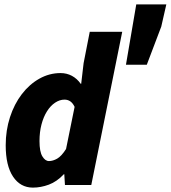

<svg xmlns="http://www.w3.org/2000/svg" viewBox="-20 -843 778 875"><path d="M130 12Q73 12 39.5 -38Q6 -88 6 -181Q6 -249 25.5 -309Q45 -369 79.5 -414Q114 -459 159.5 -484.5Q205 -510 256 -510Q284 -510 307.5 -497.5Q331 -485 348 -461H350L361 -555L389 -698H537L396 0H276L273 -49H271Q239 -15 202.5 -1.5Q166 12 130 12ZM203 -109Q221 -109 240.5 -120Q260 -131 281 -164L320 -356Q312 -373 300.5 -381Q289 -389 274 -389Q252 -389 231 -375Q210 -361 194 -335.5Q178 -310 169 -275.5Q160 -241 160 -200Q160 -152 173 -130.5Q186 -109 203 -109ZM554 -548 601 -823H738L715 -722L649 -548Z"/></svg>

Font: Source Code Pro ExtraBold
Style: Italic
Weight: 800
Italic angle: -11°
Monospace: yes
Designer: Paul D. Hunt, Teo Tuominen
Foundry: Adobe Systems Incorporated
Version: Version 1.016;hotconv 1.0.116;makeotfexe 2.5.65601